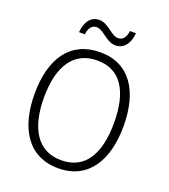

<svg xmlns="http://www.w3.org/2000/svg" viewBox="-161 -1019 1004 1143"><g transform="rotate(20 340.5 -447.0)"><path d="M181 -794H218C224 -840 244 -858 270 -858C316 -858 352 -794 410 -794C461 -794 496 -833 502 -904H464C458 -859 439 -840 411 -840C366 -840 330 -904 271 -904C219 -904 187 -863 181 -794ZM622 -358C622 -578 530 -725 343 -725C155 -725 58 -586 58 -359C58 -149 145 10 341 10C534 10 622 -147 622 -358ZM118 -358C118 -552 190 -673 343 -673C489 -673 562 -559 562 -358C562 -160 492 -41 341 -41C191 -41 118 -163 118 -358Z"/></g></svg>

Font: Noto Sans SemiCondensed Light
Style: Regular
Weight: 300
Width: 4
Designer: Monotype Design Team
Foundry: Monotype Imaging Inc.
Version: Version 2.013